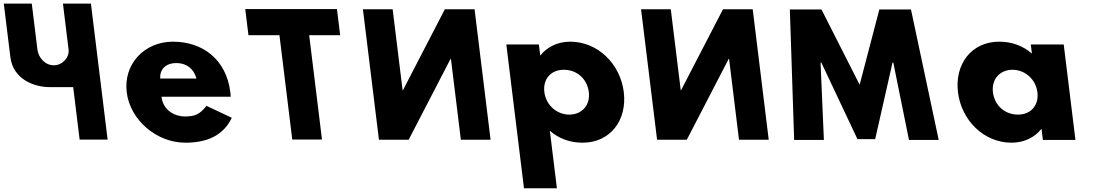

<svg xmlns="http://www.w3.org/2000/svg" viewBox="-47 -752 5874 1032"><path d="M441.7 -732.5H291.3L321.6 -486C326.9 -442.7 287.8 -401 242.7 -401C194.3 -401 159.4 -442.7 154.1 -486L123.8 -732.5H-26.6L8.7 -445.2C23.6 -323.7 139.8 -283.7 219.7 -283.7H346.4L381 -1.5H531.5Z M1193 -232C1193.3 -238 1191.9 -249 1191.1 -256C1169 -436 1038.7 -528 882.7 -528C727.7 -528 615.6 -406 634.1 -256C652.4 -107 794.3 15 949.3 15C1063.3 15 1152.8 -22 1198.9 -119L1063 -183C1025.7 -137 1002 -126 945 -126C900 -126 830.7 -153 821 -232ZM814 -330C811.2 -377 840.8 -413 901.8 -413C953.8 -413 994.4 -384 1009 -330Z M1288.4 -562.9H1455L1523.9 -1.9H1683.7L1614.8 -562.9H1781.4L1764.2 -703.1H1271.2Z M2376.7 -436.1H2375L2149.6 -0.9H1989.8L1903.7 -702.1H2063.5L2117 -266.9H2118.7L2344 -702.1H2503.8L2589.9 -0.9H2430.1Z M3305.9 -257C3287.5 -407 3167.7 -528 3017.7 -528C2947.7 -528 2891.5 -497 2858.6 -455H2856.6L2849.5 -513H2674.5L2769.4 260H2946.4L2908.5 -49C2955.5 -8 3015.3 15 3084.3 15C3234.3 15 3324.4 -107 3305.9 -257ZM3117.9 -257C3126.7 -186 3079.8 -136 3012.8 -136C2946.8 -136 2887.7 -186 2878.9 -257C2870.3 -327 2914.2 -377 2983.2 -377C3055.2 -377 3109.3 -327 3117.9 -257Z M3871.7 -436.1H3870L3644.6 -0.9H3484.8L3398.7 -702.1H3558.5L3612 -266.9H3613.7L3839 -702.1H3998.8L4084.9 -0.9H3925.1Z M4838.7 0.1H4998.5L4849.5 -701.1H4679.5L4573.6 -296.5L4368.4 -701.1H4198.4L4221.6 0.1H4381.4L4363.5 -415.5H4367.7L4561.9 -4.1H4657.1L4750.2 -415.5H4754.5Z M5102.1 -256C5120.5 -106 5240.3 15 5390.3 15C5460.3 15 5516.5 -16 5549.4 -58H5551.4L5558.5 0H5733.5L5670.5 -513H5493.5L5499.5 -464C5452.5 -505 5392.7 -528 5323.7 -528C5173.7 -528 5083.6 -406 5102.1 -256ZM5290.1 -256C5281.3 -327 5328.2 -377 5395.2 -377C5461.2 -377 5520.3 -327 5529.1 -256C5537.7 -186 5493.8 -136 5424.8 -136C5352.8 -136 5298.7 -186 5290.1 -256Z"/></svg>

Font: Hussar
Style: BdOpOblOne
Weight: 700
Foundry: Cannot Into Space Fonts
Version: Version 2.00